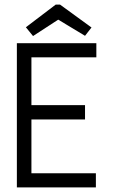

<svg xmlns="http://www.w3.org/2000/svg" viewBox="-20 -811 490 831"><path d="M53 0V-624H397V-563H116V-356H348V-294H116V-61H395V0ZM123 -655 92 -693 221 -791H240L376 -692L348 -656L232 -726Z"/></svg>

Font: Inconsolata SemiCondensed
Style: Regular
Weight: 400
Width: 4
Monospace: yes
Designer: Raph Levien, Cyreal, Brenton Simpson
Foundry: Raph Levien, Cyreal, Google
Version: Version 3.001; ttfautohint (v1.8.2.53-6de2)